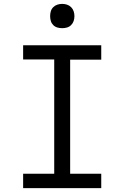

<svg xmlns="http://www.w3.org/2000/svg" viewBox="-20 -968 640 988"><path d="M99 0V-74H259V-662H99V-735H501V-661H341V-74H501V0ZM300 -823Q287 -823 275 -826.5Q263 -830 254 -839Q245 -848 241.5 -860Q238 -872 238 -885Q238 -898 241.5 -910Q245 -922 254 -931Q263 -940 275 -944Q287 -948 300 -948Q313 -948 325 -944Q337 -940 346 -931Q355 -922 359 -910Q363 -898 363 -885Q363 -872 359 -860Q355 -848 346 -839Q337 -830 325 -826.5Q313 -823 300 -823Z"/></svg>

Font: Bmono
Style: Regular
Weight: 400
Monospace: yes
Designer: Belleve Invis
Foundry: Belleve Invis
Version: Version 11.2.2; ttfautohint (v1.8.2)